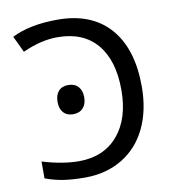

<svg xmlns="http://www.w3.org/2000/svg" viewBox="-82 -796 796 879"><g transform="rotate(-10 316.0 -357.0)"><path d="M243.2 -724.1Q401.4 -724.1 486.1 -627.9Q570.8 -531.7 570.8 -356Q570.8 -246.1 531.2 -163.3Q491.7 -80.6 416.7 -35.4Q341.8 9.8 243.2 9.8Q188 9.8 144.8 3.4Q101.6 -2.9 59.1 -19V-97.2Q153.3 -68.8 229 -68.8Q344.2 -68.8 410.2 -146Q476.1 -223.1 476.1 -356.9Q476.1 -494.1 412.4 -569.6Q348.6 -645 229 -645Q152.3 -645 66.9 -606L30.8 -682.1Q114.7 -724.1 243.2 -724.1ZM178.7 -353Q178.7 -384.8 194.6 -402.8Q210.4 -420.9 239.7 -420.9Q270 -420.9 286.4 -402.6Q302.7 -384.3 302.7 -353Q302.7 -321.8 286.1 -303.5Q269.5 -285.2 239.7 -285.2Q210.9 -285.2 194.8 -303.2Q178.7 -321.3 178.7 -353Z"/></g></svg>

Font: NotoPenekeko
Style: Regular
Weight: 400
Designer: Monotype Design team
Foundry: Monotype Imaging Inc.
Version: Version 1.04